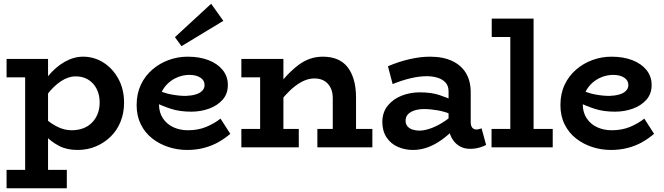

<svg xmlns="http://www.w3.org/2000/svg" viewBox="-20 -785 3536 1023"><path d="M393 14Q336 14 295 -7.5Q254 -29 224.5 -60Q195 -91 172 -118V-205Q195 -177 225 -150.5Q255 -124 290 -107.5Q325 -91 362 -91Q396 -91 423.5 -101.5Q451 -112 470.5 -132Q490 -152 500.5 -179Q511 -206 511 -239Q511 -280 495 -311.5Q479 -343 449.5 -361Q420 -379 381 -378Q344 -378 304.5 -352Q265 -326 230.5 -280Q196 -234 173 -173V-265Q196 -330 236 -379Q276 -428 324.5 -455.5Q373 -483 423 -483Q481 -483 530.5 -452Q580 -421 610.5 -365.5Q641 -310 641 -238Q641 -183 622.5 -137Q604 -91 570 -57.5Q536 -24 491 -5Q446 14 393 14ZM15 218V120H336V218ZM114 189V-471H236V189ZM15 -373V-471H230V-373Z M977 14Q926 14 878 -1.5Q830 -17 791.5 -47Q753 -77 730.5 -122Q708 -167 708 -225Q708 -286 730.5 -333.5Q753 -381 792 -414.5Q831 -448 879.5 -465.5Q928 -483 980 -483Q1043 -483 1091 -464.5Q1139 -446 1166.5 -412Q1194 -378 1194 -332Q1194 -285 1166 -253.5Q1138 -222 1093.5 -206Q1049 -190 999 -190Q938 -190 891.5 -205Q845 -220 800 -242V-313Q853 -289 894 -281.5Q935 -274 969 -274Q999 -275 1021.5 -281.5Q1044 -288 1057 -301Q1070 -314 1070 -332Q1070 -357 1047.5 -371.5Q1025 -386 989 -386Q959 -386 930 -375Q901 -364 878 -343.5Q855 -323 841 -294.5Q827 -266 827 -230Q827 -186 848 -154.5Q869 -123 904 -107Q939 -91 981 -91Q1036 -91 1079 -109Q1122 -127 1155 -153L1207 -72Q1178 -47 1143.5 -27.5Q1109 -8 1067 3Q1025 14 977 14ZM947 -539 912 -587 1105 -765 1170 -674Z M1753 0V-262Q1753 -286 1746.5 -305Q1740 -324 1727.5 -338Q1715 -352 1697 -359.5Q1679 -367 1655 -367Q1629 -367 1603.5 -356.5Q1578 -346 1551.5 -325.5Q1525 -305 1499 -276Q1473 -247 1445 -209V-308Q1478 -351 1509 -383.5Q1540 -416 1570 -438.5Q1600 -461 1632 -472Q1664 -483 1700 -483Q1743 -483 1776 -469.5Q1809 -456 1831 -428.5Q1853 -401 1865 -360Q1877 -319 1877 -264V0ZM1266 0V-98H1572V0ZM1366 0V-471H1490V0ZM1266 -373V-471H1462V-373ZM1671 0V-98H1964V0Z M2483 8Q2452 8 2426.5 -7.5Q2401 -23 2385.5 -52.5Q2370 -82 2370 -124V-298Q2370 -327 2354.5 -344.5Q2339 -362 2312.5 -370.5Q2286 -379 2254 -379Q2214 -379 2167.5 -368Q2121 -357 2072 -337L2047 -432Q2103 -456 2161 -469.5Q2219 -483 2271 -483Q2341 -483 2389.5 -460Q2438 -437 2463 -395Q2488 -353 2488 -293V-135Q2488 -114 2496.5 -104.5Q2505 -95 2518 -95Q2526 -95 2533.5 -97.5Q2541 -100 2546 -101L2570 -13Q2559 -6 2535.5 1Q2512 8 2483 8ZM2180 14Q2137 14 2099.5 -2.5Q2062 -19 2039.5 -53Q2017 -87 2017 -137Q2018 -189 2047.5 -224Q2077 -259 2122 -276Q2167 -293 2216 -293Q2277 -293 2320 -279Q2363 -265 2408 -244V-166Q2355 -190 2313 -197Q2271 -204 2240 -204Q2214 -204 2191.5 -197.5Q2169 -191 2155 -177.5Q2141 -164 2141 -142Q2141 -124 2151 -112Q2161 -100 2178.5 -94.5Q2196 -89 2215 -89Q2237 -89 2267.5 -98.5Q2298 -108 2334 -129.5Q2370 -151 2408 -186L2405 -103Q2371 -67 2334 -40.5Q2297 -14 2259 0Q2221 14 2180 14Z M2699 -31V-686H2823V-31ZM2599 0V-98H2925V0ZM2600 -588V-686H2815V-588Z M3235 14Q3184 14 3136 -1.5Q3088 -17 3049.5 -47Q3011 -77 2988.5 -122Q2966 -167 2966 -225Q2966 -286 2988.5 -333.5Q3011 -381 3050 -414.5Q3089 -448 3137.5 -465.5Q3186 -483 3238 -483Q3301 -483 3349 -464.5Q3397 -446 3424.5 -412Q3452 -378 3452 -332Q3452 -285 3424 -253.5Q3396 -222 3351.5 -206Q3307 -190 3257 -190Q3196 -190 3149.5 -205Q3103 -220 3058 -242V-313Q3111 -289 3152 -281.5Q3193 -274 3227 -274Q3257 -275 3279.5 -281.5Q3302 -288 3315 -301Q3328 -314 3328 -332Q3328 -357 3305.5 -371.5Q3283 -386 3247 -386Q3217 -386 3188 -375Q3159 -364 3136 -343.5Q3113 -323 3099 -294.5Q3085 -266 3085 -230Q3085 -186 3106 -154.5Q3127 -123 3162 -107Q3197 -91 3239 -91Q3294 -91 3337 -109Q3380 -127 3413 -153L3465 -72Q3436 -47 3401.5 -27.5Q3367 -8 3325 3Q3283 14 3235 14Z"/></svg>

Font: BioRhyme
Style: Bold
Weight: 700
Designer: Aoife Mooney
Foundry: Aoife Mooney Type
Version: Version 1.600;gftools[0.9.33]